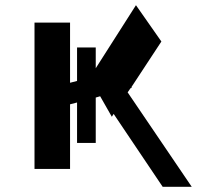

<svg xmlns="http://www.w3.org/2000/svg" viewBox="-20 -720 778 740"><path d="M504 -700 349 -457V-537H277V-408L250 -401V-633H113V-69H250V-318L277 -325V-169H349V-344L366 -349L411 -270L418 -281L607 0H719L472 -364L483 -380L487 -381V-385L602 -560Z"/></svg>

Font: Montserrat-Alt1 Med
Style: Regular
Weight: 500
Designer: Differentunic
Foundry: Differentunic
Version: Version 7.222